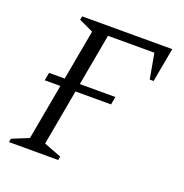

<svg xmlns="http://www.w3.org/2000/svg" viewBox="-106 -656 720 751"><g transform="rotate(20 254.0 -280.0)"><path d="M10 0 13 -15 82 -43 124 -275H59L65 -308H130L168 -517L108 -545L111 -560H486L460 -418H444L425 -523H232L193 -308H341L335 -275H187L145 -43L218 -15L215 0Z"/></g></svg>

Font: Spectral SC Light
Style: Italic
Weight: 300
Italic angle: -10°
Designer: Jean-Baptiste Levee
Foundry: Production Type
Version: Version 2.001